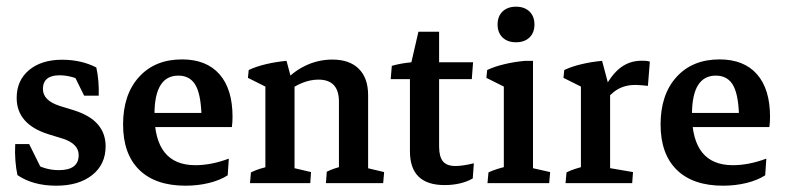

<svg xmlns="http://www.w3.org/2000/svg" viewBox="-20 -558 2392 585"><path d="M151.4 7.8Q80.6 7.8 33.2 -24.4Q28.8 -43.9 26.9 -68.6Q24.9 -93.3 26.4 -119.1H68.8L110.4 -35.2L78.6 -63.5Q115.7 -39.6 159.2 -39.6Q219.7 -39.6 219.7 -85.4Q219.7 -120.1 170.9 -135.7L127.9 -148.9Q30.8 -179.2 30.8 -259.8Q30.8 -313 68.6 -344.5Q106.4 -376 169.4 -376Q227.1 -376 273.4 -352.5Q282.2 -314 280.8 -266.6H236.3L194.8 -350.6L242.2 -305.7Q200.2 -328.6 161.6 -328.6Q110.8 -328.6 110.8 -286.6Q110.8 -251.5 163.1 -234.9L206.1 -221.7Q254.9 -206.1 278.3 -178.7Q301.8 -151.4 301.8 -112.3Q301.8 -57.1 261 -24.7Q220.2 7.8 151.4 7.8Z M545.4 7.8Q453.6 7.8 404.3 -40.5Q355 -88.9 355 -178.7Q355 -270 403.6 -323.5Q452.1 -377 534.7 -377Q608.9 -377 648.7 -331.8Q688.5 -286.6 688.5 -202.1Q688.5 -194.8 688 -186.3Q687.5 -177.7 686.5 -170.9L594.2 -189Q594.2 -262.7 577.6 -295.2Q561 -327.6 523.4 -327.6Q450.7 -327.6 450.7 -209.5Q450.7 -54.7 575.2 -54.7Q624 -54.7 677.2 -74.7L673.8 -23.9Q650.4 -8.8 616.7 -0.5Q583 7.8 545.4 7.8ZM393.1 -170.9V-213.9H678.7L686.5 -170.9Z M1012.7 -2.9V-248.5Q1012.7 -315.4 950.2 -315.4Q900.9 -315.4 849.1 -274.4L839.4 -301.8Q869.6 -337.9 909.2 -357.2Q948.7 -376.5 992.7 -376.5Q1044.9 -376.5 1073.2 -348.4Q1101.6 -320.3 1101.6 -268.1V-2.9ZM788.6 -2.9V-330.1L877.4 -309.6V-2.9ZM741.7 0 744.6 -32.7Q758.3 -39.6 772.5 -43.9Q786.6 -48.3 800.8 -51.8L788.6 -12.2V-82H877.4V-12.2L867.2 -47.9L927.7 -33.7L925.3 0ZM973.1 0 975.6 -34.7Q985.8 -40 998 -44.2Q1010.3 -48.3 1024.4 -51.8L1012.7 -12.2V-82H1101.6V-12.2L1090.8 -47.9L1150.4 -33.7L1147.5 0ZM788.6 -249.5V-312L802.7 -287.1L735.4 -320.8L737.8 -344.7Q760.7 -355.5 790.5 -362.5Q820.3 -369.6 853 -372.6L874.5 -292Z M1334.5 5.9Q1229 5.9 1229 -97.2V-333.5L1233.4 -368.2L1254.9 -461.4H1317.9V-111.8Q1317.9 -80.6 1329.6 -66.4Q1341.3 -52.2 1367.7 -52.2Q1389.6 -52.2 1423.8 -60.5L1420.4 -14.2Q1384.8 5.9 1334.5 5.9ZM1170.4 -316.9 1173.8 -357.4Q1201.2 -365.2 1233.4 -368.2H1421.4L1417.5 -316.9Z M1515.1 -2.9V-333.5L1604 -342.8V-2.9ZM1515.1 -249.5V-312L1529.3 -287.1L1461.9 -320.8L1464.4 -344.7Q1487.3 -355.5 1517.1 -362.5Q1546.9 -369.6 1579.6 -372.6H1604V-294.9ZM1465.3 0 1468.3 -32.7Q1480.5 -38.6 1495.4 -43.2Q1510.3 -47.9 1527.8 -51.8L1515.1 -12.2V-82H1604V-12.2L1593.3 -47.9L1656.2 -33.7L1653.3 0ZM1552.2 -429.2Q1526.4 -429.2 1511.2 -443.8Q1496.1 -458.5 1496.1 -483.4Q1496.1 -508.3 1511.2 -522.9Q1526.4 -537.6 1552.2 -537.6Q1578.1 -537.6 1593.3 -522.9Q1608.4 -508.3 1608.4 -483.4Q1608.4 -458.5 1593.3 -443.8Q1578.1 -429.2 1552.2 -429.2Z M1750 -2.9V-315.4L1838.9 -290.5V-2.9ZM1703.1 0 1706.1 -32.7Q1719.7 -39.6 1733.9 -43.9Q1748 -48.3 1762.2 -51.8L1750 -12.7V-82H1838.9V-12.7L1828.6 -47.4L1908.7 -33.7L1906.2 0ZM1817.9 -242.2 1808.1 -261.7Q1834.5 -320.8 1864.5 -346.9Q1894.5 -373 1935.1 -373Q1941.4 -373 1948.2 -372.6Q1955.1 -372.1 1960 -370.1L1954.1 -296.4Q1944.8 -297.4 1934.3 -298.3Q1923.8 -299.3 1916.5 -299.3Q1885.3 -299.3 1862.1 -285.9Q1838.9 -272.5 1817.9 -242.2ZM1750 -249.5V-312L1764.2 -287.1L1696.8 -320.8L1699.2 -344.7Q1722.2 -355.5 1752 -362.5Q1781.7 -369.6 1814.5 -372.6L1835.9 -292Z M2183.1 7.8Q2091.3 7.8 2042 -40.5Q1992.7 -88.9 1992.7 -178.7Q1992.7 -270 2041.3 -323.5Q2089.8 -377 2172.4 -377Q2246.6 -377 2286.4 -331.8Q2326.2 -286.6 2326.2 -202.1Q2326.2 -194.8 2325.7 -186.3Q2325.2 -177.7 2324.2 -170.9L2231.9 -189Q2231.9 -262.7 2215.3 -295.2Q2198.7 -327.6 2161.1 -327.6Q2088.4 -327.6 2088.4 -209.5Q2088.4 -54.7 2212.9 -54.7Q2261.7 -54.7 2314.9 -74.7L2311.5 -23.9Q2288.1 -8.8 2254.4 -0.5Q2220.7 7.8 2183.1 7.8ZM2030.8 -170.9V-213.9H2316.4L2324.2 -170.9Z"/></svg>

Font: Markazi Text Medium
Style: Regular
Weight: 500
Designer: Borna Izadpanah (Arabic designer), Fiona Ross (Arabic design director) and Florian Runge (Latin designer)
Foundry: Borna Izadpanah and Florian Runge
Version: Version 1.001